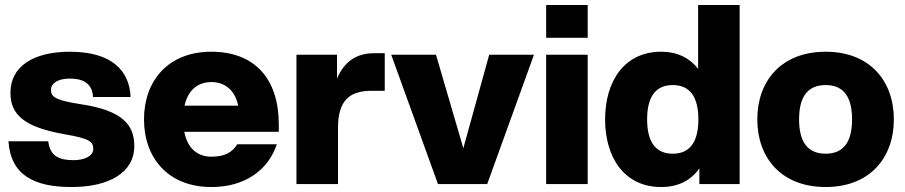

<svg xmlns="http://www.w3.org/2000/svg" viewBox="-20 -740 3639 772"><path d="M268 12C417 12 520 -45 520 -153C520 -240 470 -296 305 -321C207 -336 185 -349 185 -378C185 -407 215 -424 261 -424C305 -424 351 -411 354 -350H505C501 -456 429 -532 261 -532C114 -532 22 -473 22 -367C22 -280 75 -229 241 -200C341 -183 355 -170 355 -141C355 -112 319 -96 276 -96C218 -96 181 -112 174 -172H14C23 -36 117 12 268 12Z M830 12C966 12 1059 -57 1093 -160H934C914 -128 885 -110 830 -110C771 -110 733 -147 721 -210H1101V-240C1101 -422 1005 -532 830 -532C655 -532 559 -414 559 -260C559 -106 655 12 830 12ZM722 -315C735 -375 773 -410 830 -410C887 -410 925 -375 938 -315Z M1172 0H1339V-225C1339 -338 1387 -375 1475 -375H1527V-526H1484C1415 -526 1365 -494 1335 -424V-520H1172Z M1741 0H1939L2127 -520H1947L1843 -144L1733 -520H1553Z M2176 0H2343V-520H2176ZM2176 -588H2343V-720H2176Z M2954 0V-720H2787V-463C2754 -506 2705 -532 2638 -532C2491 -532 2413 -414 2413 -260C2413 -106 2491 12 2638 12C2709 12 2759 -16 2792 -63V0ZM2582 -260C2582 -345 2612 -398 2685 -398C2758 -398 2788 -345 2788 -260C2788 -175 2758 -122 2685 -122C2612 -122 2582 -175 2582 -260Z M3300 12C3478 12 3574 -106 3574 -260C3574 -414 3478 -532 3300 -532C3121 -532 3025 -414 3025 -260C3025 -106 3121 12 3300 12ZM3193 -260C3193 -345 3223 -398 3300 -398C3376 -398 3406 -345 3406 -260C3406 -175 3376 -122 3300 -122C3223 -122 3193 -175 3193 -260Z"/></svg>

Font: Aspekta 800
Style: Regular
Weight: 800
Designer: Ivo Dolenc
Version: Version 2.000